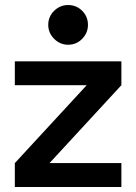

<svg xmlns="http://www.w3.org/2000/svg" viewBox="-20 -744 542 764"><path d="M325 -405H39V-500H463V-405L177 -95H463V0H39V-95ZM251 -724Q284 -724 307 -701Q330 -678 330 -645Q330 -613 307 -589.5Q284 -566 251 -566Q219 -566 195.5 -589.5Q172 -613 172 -645Q172 -678 195.5 -701Q219 -724 251 -724Z"/></svg>

Font: MedMera Sans Semibold
Style: Regular
Weight: 600
Designer: Kasper Nordkvist
Foundry: UNCUT.wtf
Version: Version 1.300